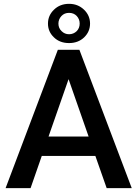

<svg xmlns="http://www.w3.org/2000/svg" viewBox="-20 -967 706 987"><path d="M335 -947.3C304.2 -947.3 278.3 -937.5 257.8 -917.5C236.8 -897.5 226.6 -873.5 226.6 -845.7C226.6 -817.9 236.8 -794.4 257.3 -774.9C277.3 -755.4 303.2 -745.6 335 -745.6C366.2 -745.6 392.1 -755.4 412.6 -774.9C432.6 -794.4 442.9 -817.9 442.9 -845.7C442.9 -873.5 432.6 -897.5 411.6 -917.5C390.6 -937.5 365.2 -947.3 335 -947.3ZM280.3 -845.7C280.3 -860.8 285.6 -873.5 295.9 -884.8C306.2 -895.5 318.8 -900.9 335 -900.9C351.1 -900.9 364.3 -895.5 374.5 -884.8C384.8 -873.5 389.6 -860.8 389.6 -845.7C389.6 -830.1 384.3 -816.9 374 -806.6C363.3 -796.4 350.1 -791 335 -791C319.8 -791 307.1 -796.4 296.4 -807.1C285.6 -817.4 280.3 -830.6 280.3 -845.7ZM528.3 0H657.2L388.2 -710.9H277.3L8.8 0H137.2L194.8 -165.5H470.2ZM332.5 -560.1 435.5 -265.1H229.5Z"/></svg>

Font: Roboto Medium
Style: Regular
Weight: 500
Designer: Google
Version: Version 2.137; 2017